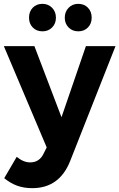

<svg xmlns="http://www.w3.org/2000/svg" viewBox="-30 -778 621 999"><path d="M138 201Q95 201 60 188.5Q25 176 -8 149L57 38Q92 67 127 67Q176 67 198 19L213 -11L-10 -538H149L290 -168L417 -538H571L335 60Q279 201 138 201ZM261 -686Q261 -655 241 -635Q221 -615 191 -615Q160 -615 140.5 -635Q121 -655 121 -686Q121 -718 140.5 -738Q160 -758 191 -758Q221 -758 241 -737.5Q261 -717 261 -686ZM447 -686Q447 -655 427.5 -635Q408 -615 377 -615Q347 -615 327 -635Q307 -655 307 -686Q307 -717 327 -737.5Q347 -758 377 -758Q408 -758 427.5 -738Q447 -718 447 -686Z"/></svg>

Font: Montserrat SemiBold
Style: Regular
Weight: 600
Designer: Julieta Ulanovsky
Foundry: Julieta Ulanovsky
Version: Version 6.001